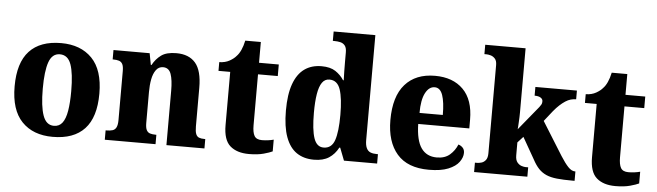

<svg xmlns="http://www.w3.org/2000/svg" viewBox="-48 -946 3906 1142"><g transform="rotate(5 1905.0 -375.0)"><path d="M292 10Q175 10 108 -59.5Q41 -129 41 -270Q41 -411 105.5 -480.5Q170 -550 295 -550Q412 -550 479.5 -480.5Q547 -411 547 -270Q547 -129 482.5 -59.5Q418 10 292 10ZM294 -56Q326 -56 344.5 -80.5Q363 -105 371 -153Q379 -201 379 -270Q379 -376 360 -429.5Q341 -483 293 -483Q247 -483 228 -429.5Q209 -376 209 -270Q209 -165 228.5 -110.5Q248 -56 294 -56Z M603 0V-56H608Q629 -56 644 -60.5Q659 -65 666.5 -80Q674 -95 674 -124V-416Q674 -444 667 -457.5Q660 -471 646 -475.5Q632 -480 612 -480H608V-536H824L837 -467H841Q861 -504 892.5 -527Q924 -550 983 -550Q1058 -550 1097 -504.5Q1136 -459 1136 -357V-126Q1136 -96 1142 -81Q1148 -66 1160.5 -61Q1173 -56 1194 -56H1198V0H971V-325Q971 -389 958.5 -424.5Q946 -460 911 -460Q885 -460 869 -438Q853 -416 846.5 -381.5Q840 -347 840 -306V-121Q840 -93 847 -79Q854 -65 868 -60.5Q882 -56 902 -56H906V0Z M1464 10Q1392 10 1351.5 -25.5Q1311 -61 1311 -149V-467H1241V-519Q1277 -520 1302.5 -534.5Q1328 -549 1341 -565Q1355 -579 1366 -603Q1377 -627 1384 -660H1477V-536H1595V-467H1477V-163Q1477 -120 1489 -99.5Q1501 -79 1534 -79Q1553 -79 1571 -81.5Q1589 -84 1604 -88V-18Q1588 -10 1552 0Q1516 10 1464 10Z M1852 10Q1791 10 1748.5 -19Q1706 -48 1683.5 -109.5Q1661 -171 1661 -267Q1661 -364 1683.5 -426Q1706 -488 1748 -518Q1790 -548 1850 -548Q1902 -548 1933 -527.5Q1964 -507 1984 -476H1988Q1987 -499 1986.5 -529.5Q1986 -560 1986 -588V-643Q1986 -670 1975.5 -683Q1965 -696 1948.5 -700Q1932 -704 1911 -704H1903V-760H2152V-134Q2152 -104 2160 -86.5Q2168 -69 2183.5 -62.5Q2199 -56 2221 -56H2229V0H2031L2002 -75H1997Q1976 -35 1941.5 -12.5Q1907 10 1852 10ZM1903 -67Q1951 -67 1968.5 -117.5Q1986 -168 1986 -269Q1986 -367 1968.5 -420Q1951 -473 1903 -473Q1876 -473 1859.5 -449.5Q1843 -426 1835.5 -380Q1828 -334 1828 -268Q1828 -167 1845 -117Q1862 -67 1903 -67Z M2538 10Q2411 10 2348 -62.5Q2285 -135 2285 -265Q2285 -406 2348.5 -478Q2412 -550 2527 -550Q2634 -550 2695.5 -488.5Q2757 -427 2757 -308V-256H2452Q2454 -158 2486 -112.5Q2518 -67 2579 -67Q2627 -67 2656.5 -92.5Q2686 -118 2701 -155Q2717 -150 2727.5 -138.5Q2738 -127 2738 -108Q2738 -81 2718 -53.5Q2698 -26 2654 -8Q2610 10 2538 10ZM2593 -322Q2593 -398 2578.5 -440Q2564 -482 2531 -482Q2497 -482 2475.5 -441Q2454 -400 2454 -322Z M2808 0V-56H2821Q2832 -56 2846.5 -60Q2861 -64 2872 -77.5Q2883 -91 2883 -119V-645Q2883 -671 2871.5 -683.5Q2860 -696 2845.5 -700Q2831 -704 2821 -704H2808V-760H3049V-378Q3049 -365 3048.5 -349.5Q3048 -334 3047 -319Q3046 -304 3045.5 -292.5Q3045 -281 3044 -276L3161 -419Q3168 -428 3171.5 -434.5Q3175 -441 3175.5 -446.5Q3176 -452 3176 -455Q3176 -468 3163 -476Q3150 -484 3127 -484V-536H3375V-484Q3359 -484 3343 -479.5Q3327 -475 3311 -464.5Q3295 -454 3278 -438.5Q3261 -423 3243 -401L3194 -339L3318 -140Q3344 -99 3364.5 -77.5Q3385 -56 3405 -56H3408V0H3396Q3340 0 3302 -4Q3264 -8 3238 -19.5Q3212 -31 3192.5 -51.5Q3173 -72 3155 -106L3082 -234L3049 -198V-121Q3049 -93 3060.5 -79Q3072 -65 3086.5 -60.5Q3101 -56 3110 -56H3126V0Z M3652 10Q3580 10 3539.5 -25.5Q3499 -61 3499 -149V-467H3429V-519Q3465 -520 3490.5 -534.5Q3516 -549 3529 -565Q3543 -579 3554 -603Q3565 -627 3572 -660H3665V-536H3783V-467H3665V-163Q3665 -120 3677 -99.5Q3689 -79 3722 -79Q3741 -79 3759 -81.5Q3777 -84 3792 -88V-18Q3776 -10 3740 0Q3704 10 3652 10Z"/></g></svg>

Font: Noto Serif Khmer SemiCondensed ExtraBold
Style: Regular
Weight: 800
Width: 4
Designer: Danh Hong and the Monotype Design Team
Foundry: Monotype Imaging Inc.
Version: Version 2.004